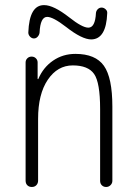

<svg xmlns="http://www.w3.org/2000/svg" viewBox="-20 -745 540 765"><path d="M82 -25.4V-496.1Q82 -505.9 88.9 -512.7Q95.7 -519.5 106 -519.5Q116.2 -519.5 123 -512.7Q129.9 -505.9 129.9 -496.1V-430.7Q129.9 -429.7 131.8 -429.7Q132.8 -429.7 132.8 -430.7Q152.3 -476.6 191.4 -503.4Q230.5 -530.3 280.3 -530.3Q360.4 -530.3 394 -482.9Q427.7 -435.5 427.7 -320.3V-24.4Q427.7 -14.6 420.4 -7.3Q413.1 0 402.8 0Q392.6 0 385.7 -6.8Q378.9 -13.7 378.9 -24.4V-310.5Q378.9 -416 355 -450.2Q331.1 -484.4 270 -484.4Q209 -484.4 170.4 -427.2Q131.8 -370.1 131.8 -271.5V-25.4Q131.8 -14.6 125 -7.3Q118.2 0 106.9 0Q95.7 0 88.9 -6.8Q82 -13.7 82 -25.4ZM92.8 -615.2Q96.7 -725.6 156.2 -724.6Q193.4 -724.6 255.9 -675.8Q307.6 -634.8 332 -634.8Q359.4 -634.8 362.3 -693.4Q363.3 -702.1 369.6 -708.5Q376 -714.8 384.8 -714.8Q393.6 -714.8 400.9 -708Q408.2 -701.2 407.2 -692.4Q403.3 -588.9 343.8 -587.9Q306.6 -587.9 243.2 -637.7Q191.4 -677.7 168 -677.7Q140.6 -677.7 137.7 -615.2Q136.7 -606.4 130.4 -599.1Q124 -591.8 115.2 -591.8Q106.4 -591.8 99.6 -599.1Q92.8 -606.4 92.8 -615.2Z"/></svg>

Font: Rounded Mgen+ 1m light
Style: Regular
Weight: 200
Designer: [Source Han Sans]
Ryoko NISHIZUKA  (kana & ideographs); Paul D. Hunt (Latin, Greek & Cyrillic); Wenlong ZHANG  (bopomofo
Version: Version 1.059.20150602